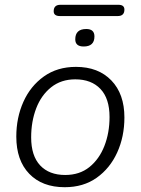

<svg xmlns="http://www.w3.org/2000/svg" viewBox="-20 -773 587 801"><path d="M250 8Q156 8 102 -48Q48 -104 48 -203Q48 -282 77.5 -348Q107 -414 163 -454Q219 -494 297 -494Q390 -494 444.5 -437.5Q499 -381 499 -283Q499 -203 469 -137Q439 -71 383.5 -31.5Q328 8 250 8ZM252 -43Q312 -43 353 -76Q394 -109 415.5 -164Q437 -219 437 -285Q437 -362 399 -402Q361 -442 294 -442Q235 -442 193.5 -409Q152 -376 131 -321Q110 -266 110 -200Q110 -123 147.5 -83Q185 -43 252 -43ZM230 -706Q204 -706 204 -726Q204 -753 232 -753H474Q499 -753 499 -733Q499 -706 471 -706ZM329 -579Q294 -579 294 -609Q294 -652 340 -652Q374 -652 374 -621Q374 -579 329 -579Z"/></svg>

Font: Nunito Light
Style: Italic
Weight: 300
Italic angle: -9°
Designer: Vernon Adams
Foundry: Vernon Adams
Version: Version 3.601; ttfautohint (v1.8.2.53-6de2)